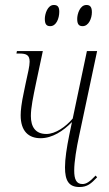

<svg xmlns="http://www.w3.org/2000/svg" viewBox="-20 -741 439 771"><path d="M312 -636C336 -636 349 -667 349 -692C349 -715 340 -721 327 -721C301 -721 290 -685 290 -665C290 -641 299 -636 312 -636ZM182 -636C206 -636 218 -667 218 -694C218 -715 210 -721 196 -721C171 -721 160 -685 160 -665C160 -641 169 -636 182 -636ZM299 10C331 10 346 -4 370 -29L364 -36C340 -11 327 -2 311 -2C286 -2 278 -22 278 -56C278 -92 287 -146 298 -197L370 -536H329L272 -265C244 -232 203 -203 166 -203C122 -203 104 -232 104 -275C104 -309 113 -351 125 -409L152 -536H48L46 -526H58C86 -526 99 -520 99 -493C99 -476 92 -447 83 -406L76 -372C66 -326 63 -297 63 -278C63 -214 95 -186 143 -186C190 -186 234 -215 269 -251L258 -198C248 -149 241 -103 241 -69C241 -16 256 10 299 10Z"/></svg>

Font: Noto Serif Display ExtraCondensed ExtraLight
Style: Italic
Weight: 200
Width: 2
Italic angle: -12°
Designer: Monotype Design Team
Foundry: Monotype Imaging Inc.
Version: Version 2.009